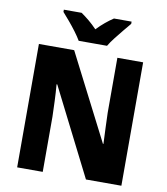

<svg xmlns="http://www.w3.org/2000/svg" viewBox="-98 -1013 952 1094"><g transform="rotate(10 377.5 -465.5)"><path d="M679 0H474L219 -505H215Q219 -457 221 -408Q223 -359 224 -319V0H76V-714H280L534 -217H537Q535 -263 533 -310Q531 -357 530 -396V-714H679ZM296 -771Q284 -792 263.5 -819.5Q243 -847 221 -873Q199 -899 182 -918V-931H285Q308 -915 331 -896Q354 -877 378 -852Q402 -877 425.5 -896.5Q449 -916 472 -931H574V-918Q558 -899 536.5 -873Q515 -847 494 -820Q473 -793 460 -771Z"/></g></svg>

Font: Noto Sans Armenian SemiCondensed ExtraBold
Style: Regular
Weight: 800
Width: 4
Designer: Monotype Design Team
Foundry: Monotype Imaging Inc.
Version: Version 2.008; ttfautohint (v1.8.4.7-5d5b)